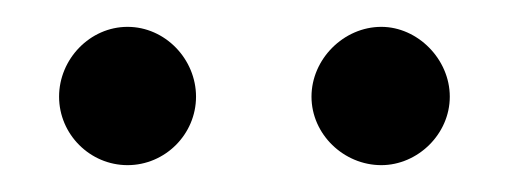

<svg xmlns="http://www.w3.org/2000/svg" viewBox="-20 -672 379 143"><path d="M75 -549C103 -549 126 -572 126 -600C126 -628 103 -652 75 -652C47 -652 24 -628 24 -600C24 -572 47 -549 75 -549ZM264 -549C291 -549 315 -572 315 -600C315 -628 291 -652 264 -652C236 -652 212 -628 212 -600C212 -572 236 -549 264 -549Z"/></svg>

Font: Sibila
Style: Regular
Weight: 400
Designer: Stefan Peev
Foundry: Context Ltd
Version: Version 1.000